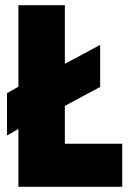

<svg xmlns="http://www.w3.org/2000/svg" viewBox="-20 -720 506 740"><path d="M7 -198V-361L51 -386V-700H230V-474L366 -547V-385L230 -312V-166H451V0H51V-223Z"/></svg>

Font: Georama SemiCondensed ExtraBold
Style: Regular
Weight: 800
Width: 4
Designer: Jean-Baptiste Levee
Foundry: Production Type
Version: Version 1.000